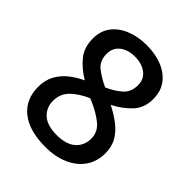

<svg xmlns="http://www.w3.org/2000/svg" viewBox="-204 -847 980 980"><g transform="rotate(45 286.0 -357.0)"><path d="M285 -724Q348 -724 397 -704.5Q446 -685 475 -647Q504 -609 504 -552Q504 -488 465 -447Q426 -406 371 -378Q413 -357 448.5 -330.5Q484 -304 505.5 -268.5Q527 -233 527 -185Q527 -125 497 -81.5Q467 -38 413 -14Q359 10 287 10Q170 10 107 -40.5Q44 -91 44 -182Q44 -230 64 -266.5Q84 -303 117 -329Q150 -355 189 -373Q138 -403 102.5 -445.5Q67 -488 67 -553Q67 -609 96 -646.5Q125 -684 175 -704Q225 -724 285 -724ZM284 -640Q235 -640 203.5 -615.5Q172 -591 172 -547Q172 -497 206 -470Q240 -443 288 -421Q334 -441 366.5 -469.5Q399 -498 399 -547Q399 -591 367 -615.5Q335 -640 284 -640ZM148 -184Q148 -136 182 -105Q216 -74 285 -74Q353 -74 388 -105Q423 -136 423 -186Q423 -234 384.5 -265.5Q346 -297 288 -322L273 -328Q214 -302 181 -268Q148 -234 148 -184Z"/></g></svg>

Font: Noto Kufi Arabic Medium
Style: Regular
Weight: 500
Designer: Monotype Design Team, David Williams, Khaled Hosny
Foundry: Google LLC
Version: Version 2.109; ttfautohint (v1.8.4.7-5d5b)